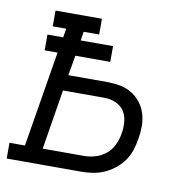

<svg xmlns="http://www.w3.org/2000/svg" viewBox="-95 -595 660 660"><g transform="rotate(10 235.0 -265.0)"><path d="M-30 0V-55H24L79 -389H34V-444H89L94 -475H47V-530H209V-475H155L150 -444H263V-389H141L129 -319H264Q287 -319 309 -315Q331 -311 349.5 -300Q368 -289 381.5 -272Q395 -255 401.5 -234Q408 -213 408 -190Q408 -167 404 -145Q401 -125 394.5 -105Q388 -85 375.5 -67.5Q363 -50 346 -36.5Q329 -23 309.5 -14.5Q290 -6 270 -3Q250 0 230 0ZM86 -55H230Q250 -55 270 -61Q290 -67 306.5 -80.5Q323 -94 332 -113.5Q341 -133 344 -153Q348 -174 346 -195Q344 -216 333.5 -232Q323 -248 304 -256Q285 -264 264 -264H120Z"/></g></svg>

Font: Iosevka Slab Light Oblique
Style: Regular
Weight: 300
Italic angle: -9°
Monospace: yes
Designer: Belleve Invis
Foundry: Belleve Invis
Version: Version 11.1.1; ttfautohint (v1.8.3)